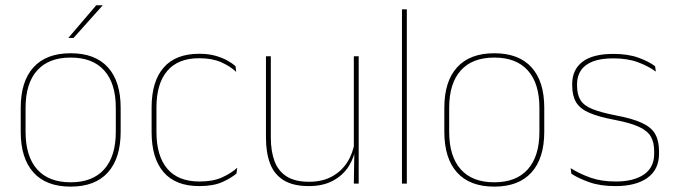

<svg xmlns="http://www.w3.org/2000/svg" viewBox="-20 -700 2577 732"><path d="M249.5 11.5Q156 11.5 107.5 -42.5Q59 -96.5 59 -197.5V-289Q59 -390 107.8 -443.5Q156.5 -497 249.5 -497Q342.5 -497 391.2 -443.5Q440 -390 440 -289V-197.5Q440 -96.5 391.2 -42.5Q342.5 11.5 249.5 11.5ZM249.5 -5Q333 -5 377.2 -54.5Q421.5 -104 421.5 -197.5V-289Q421.5 -382 377.5 -431.2Q333.5 -480.5 249.5 -480.5Q165.5 -480.5 121.5 -431.2Q77.5 -382 77.5 -289V-197.5Q77.5 -104 121.5 -54.5Q165.5 -5 249.5 -5ZM347 -680H371V-679L260.5 -555.5H241V-556Z M739.5 9.5Q649.5 9.5 603.8 -43.5Q558 -96.5 558 -196V-290.5Q558 -389.5 603.8 -442.2Q649.5 -495 739.5 -495Q774.5 -495 801 -487.5Q827.5 -480 846.8 -469.2Q866 -458.5 878 -447.5L880.5 -426Q857.5 -447.5 823.2 -462.8Q789 -478 739 -478Q659 -478 617.8 -429.8Q576.5 -381.5 576.5 -290.5V-196.5Q576.5 -105.5 617.8 -56.8Q659 -8 740.5 -8Q792.5 -8 827 -23.8Q861.5 -39.5 884.5 -60.5L881.5 -38.5Q862 -21.5 827.8 -6Q793.5 9.5 739.5 9.5Z M1012.5 -485.5V-175.5Q1012.5 -123 1026.8 -85.2Q1041 -47.5 1073 -27.2Q1105 -7 1158.5 -7Q1208.5 -7 1245 -26.8Q1281.5 -46.5 1303.8 -81.2Q1326 -116 1332.5 -160.5L1341.5 -141.5H1336Q1331.5 -101 1309.8 -66.5Q1288 -32 1249.8 -11.2Q1211.5 9.5 1157.5 9.5Q1097.5 9.5 1061.5 -12.8Q1025.5 -35 1009.8 -76.2Q994 -117.5 994 -174.5V-485.5ZM1347.5 -485.5V0H1329L1331 -127H1329V-485.5Z M1512.5 0V-664.5H1531V0Z M1864.5 11.5Q1771 11.5 1722.5 -42.5Q1674 -96.5 1674 -197.5V-289Q1674 -390 1722.8 -443.5Q1771.5 -497 1864.5 -497Q1957.5 -497 2006.2 -443.5Q2055 -390 2055 -289V-197.5Q2055 -96.5 2006.2 -42.5Q1957.5 11.5 1864.5 11.5ZM1864.5 -5Q1948 -5 1992.2 -54.5Q2036.5 -104 2036.5 -197.5V-289Q2036.5 -382 1992.5 -431.2Q1948.5 -480.5 1864.5 -480.5Q1780.5 -480.5 1736.5 -431.2Q1692.5 -382 1692.5 -289V-197.5Q1692.5 -104 1736.5 -54.5Q1780.5 -5 1864.5 -5Z M2326.5 9.5Q2268 9.5 2226.2 -5.5Q2184.5 -20.5 2158.5 -37.5L2155.5 -59Q2190.5 -37 2231.8 -22.5Q2273 -8 2327.5 -8Q2396 -8 2435 -34.8Q2474 -61.5 2474 -113.5V-123.5Q2474 -157 2461.5 -179Q2449 -201 2416.5 -216.2Q2384 -231.5 2323.5 -243Q2262 -254.5 2226.5 -270Q2191 -285.5 2176.2 -310.5Q2161.5 -335.5 2161.5 -374.5V-379.5Q2161.5 -434.5 2200.8 -464.5Q2240 -494.5 2318.5 -494.5Q2374.5 -494.5 2414.2 -480Q2454 -465.5 2477.5 -447.5L2480.5 -427Q2450 -449 2410.8 -463.2Q2371.5 -477.5 2318 -477.5Q2271 -477.5 2240.5 -465.8Q2210 -454 2195 -432Q2180 -410 2180 -379.5V-374.5Q2180 -339.5 2193.2 -318.2Q2206.5 -297 2239 -284Q2271.5 -271 2328 -260Q2392 -248 2427.8 -231.2Q2463.5 -214.5 2478 -188.8Q2492.5 -163 2492.5 -124.5V-113.5Q2492.5 -54 2448.8 -22.2Q2405 9.5 2326.5 9.5Z"/></svg>

Font: Anek Gujarati Medium Thin
Style: Regular
Weight: 250
Version: Version 1.003